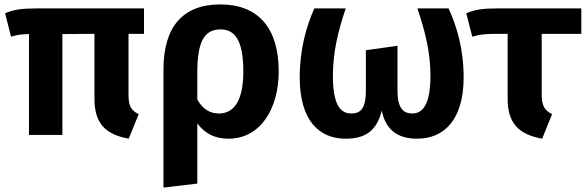

<svg xmlns="http://www.w3.org/2000/svg" viewBox="-20 -610 2650 868"><path d="M631 -457V-572H152C77 -572 43 -567 3 -550L30 -444C59 -453 75 -455 111 -456V0H262V-456L407 -457V-163C407 -52 457 -2 562 17L607 -94C572 -111 561 -131 561 -183V-457Z M976 -590C804 -590 719 -486 719 -296V238L872 220V-52C910 -1 958 17 1013 17C1157 17 1240 -118 1240 -287C1240 -484 1147 -590 976 -590ZM970 -97C929 -97 897 -116 872 -160V-280C872 -414 899 -477 977 -477C1041 -477 1080 -430 1080 -286C1080 -157 1039 -97 970 -97Z M2008 -572H1867C1903 -465 1926 -372 1926 -268C1926 -134 1889 -97 1844 -97C1804 -97 1777 -120 1777 -200V-403L1634 -383V-200C1634 -113 1606 -97 1567 -97C1514 -97 1485 -146 1485 -266C1485 -372 1507 -465 1543 -572H1401C1365 -490 1335 -389 1335 -260C1335 -65 1423 17 1542 17C1633 17 1683 -19 1706 -110C1724 -21 1779 17 1866 17C1986 17 2076 -67 2076 -260C2076 -389 2045 -491 2008 -572Z M2608 -457V-572H2232C2161 -572 2128 -567 2088 -550L2115 -444C2148 -454 2163 -456 2218 -457H2275V-163C2275 -52 2326 -2 2431 17L2476 -94C2442 -111 2429 -131 2429 -184V-457Z"/></svg>

Font: Glow Sans TC Normal
Style: Bold
Weight: 700
Designer: Ryoko NISHIZUKA (kana, bopomofo & ideographs); Paul D. Hunt (Latin, Greek & Cyrillic); Sandoll Communications, Soo-young
Version: Version 0.93